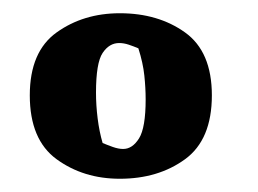

<svg xmlns="http://www.w3.org/2000/svg" viewBox="-20 -536 389 290"><path d="M161 -266Q106 -266 65.5 -295.5Q25 -325 25 -392Q25 -458 65.5 -487Q106 -516 161 -516Q219 -516 259.5 -487Q300 -458 300 -392Q300 -325 259.5 -295.5Q219 -266 161 -266ZM166 -311Q180 -311 190 -327Q200 -343 200 -386Q200 -403 198 -422Q196 -441 189 -463Q182 -466 174.5 -468.5Q167 -471 160 -471Q145 -471 135 -456Q125 -441 125 -396Q125 -377 127.5 -357Q130 -337 135 -320Q142 -317 150.5 -314Q159 -311 166 -311Z"/></svg>

Font: Labrada Black
Style: Regular
Weight: 900
Designer: Mercedes Jáuregui
Foundry: Omnibus-Type Team
Version: Version 1.000; ttfautohint (v1.8.4.7-5d5b)